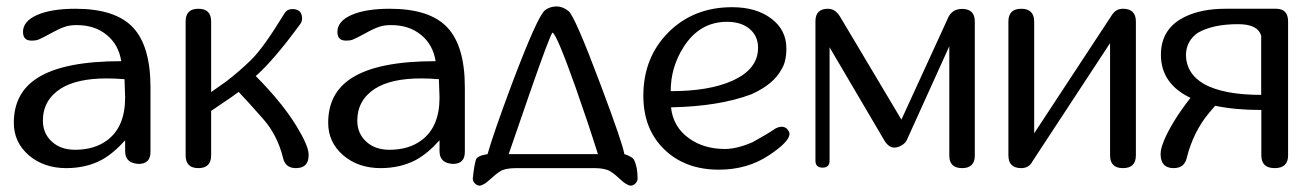

<svg xmlns="http://www.w3.org/2000/svg" viewBox="-20 -528 4113 603"><path d="M316.4 -87.4Q373 -129.4 373 -221.2L371.1 -279.3Q341.3 -281.7 314.9 -281.7Q221.2 -281.7 170.4 -249.5Q114.7 -213.4 114.7 -148.9Q114.7 -108.9 143.1 -83Q170.9 -57.6 215.8 -57.6Q276.4 -57.6 316.4 -87.4ZM397.5 -441.9Q452.6 -383.3 452.6 -253.9V-50.8Q452.6 -13.2 415 -13.2L406.7 -14.2Q373.5 -19 373 -52.7V-87.4Q335.4 -45.4 298.3 -25.4Q250 0 188 0Q117.7 0 70.3 -40.5Q23.4 -81.5 23.4 -142.1Q23.4 -236.3 97.7 -283.2Q180.2 -335.9 360.8 -335.9Q352.5 -388.2 314.9 -418.5Q277.8 -449.2 220.7 -449.2Q198.7 -449.2 183.6 -443.8Q168 -439 136.2 -421.4Q109.9 -407.2 101.1 -403.8Q92.3 -400.4 81.5 -400.4Q69.3 -400.4 63.5 -403.8Q52.2 -410.2 52.2 -427.7Q52.2 -461.4 96.7 -481Q141.1 -500.5 216.8 -500.5Q342.3 -500.5 397.5 -441.9Z M949.2 -40Q949.2 0 909.2 0Q875.5 0 868.7 -33.2Q850.6 -104.5 806.6 -154.3Q756.8 -210.9 729.5 -239.3Q703.6 -220.2 681.2 -205.6Q653.8 -186.5 643.1 -179.7V-40Q643.1 0 603 0Q563 0 563 -40V-460.9Q563 -500.5 603 -500.5Q643.1 -500.5 643.1 -460.9V-238.8Q663.1 -252.4 689.5 -271.5Q729.5 -301.8 768.6 -339.8Q807.6 -377.9 872.1 -483.9Q880.9 -499.5 898.4 -499.5Q928.7 -499.5 928.7 -469.7Q928.7 -458.5 920.9 -449.7Q839.8 -338.9 783.2 -289.1Q828.6 -243.7 863.8 -199.2Q890.6 -165.5 911.6 -131.3Q949.2 -69.3 949.2 -43Z M1303.7 -87.4Q1360.4 -129.4 1360.4 -221.2L1358.4 -279.3Q1328.6 -281.7 1302.2 -281.7Q1208.5 -281.7 1157.7 -249.5Q1102.1 -213.4 1102.1 -148.9Q1102.1 -108.9 1130.4 -83Q1158.2 -57.6 1203.1 -57.6Q1263.7 -57.6 1303.7 -87.4ZM1384.8 -441.9Q1439.9 -383.3 1439.9 -253.9V-50.8Q1439.9 -13.2 1402.3 -13.2L1394 -14.2Q1360.8 -19 1360.4 -52.7V-87.4Q1322.8 -45.4 1285.6 -25.4Q1237.3 0 1175.3 0Q1105 0 1057.6 -40.5Q1010.7 -81.5 1010.7 -142.1Q1010.7 -236.3 1085 -283.2Q1167.5 -335.9 1348.1 -335.9Q1339.8 -388.2 1302.2 -418.5Q1265.1 -449.2 1208 -449.2Q1186 -449.2 1170.9 -443.8Q1155.3 -439 1123.5 -421.4Q1097.2 -407.2 1088.4 -403.8Q1079.6 -400.4 1068.8 -400.4Q1056.6 -400.4 1050.8 -403.8Q1039.6 -410.2 1039.6 -427.7Q1039.6 -461.4 1084 -481Q1128.4 -500.5 1204.1 -500.5Q1329.6 -500.5 1384.8 -441.9Z M1857.9 -43.9Q1825.7 -146 1787.1 -255.4Q1729 -418.9 1715.3 -425.8Q1707 -417.5 1645 -239.3Q1577.6 -44.4 1577.6 -43.9ZM1971.2 -25.9Q1982.4 -3.9 1982.4 32.7Q1982.4 41.5 1975.6 48.3Q1969.2 54.7 1960 55.2Q1946.3 52.2 1930.7 37.6Q1910.6 18.6 1897 10.3Q1881.8 0.5 1848.6 0H1599.1Q1564.9 0.5 1550.3 10.3Q1537.1 18.6 1516.6 37.6Q1501 52.2 1487.3 55.2Q1478 54.7 1471.7 48.3Q1464.8 41.5 1464.8 32.7Q1469.2 -9.3 1474.6 -25.9Q1477.5 -38.6 1511.2 -43.9Q1530.3 -110.8 1585.4 -258.3Q1667.5 -476.6 1691.4 -495.6Q1704.6 -506.3 1724.6 -507.8H1728Q1747.1 -507.8 1765.6 -493.2Q1785.2 -478 1866.7 -260.7Q1935.5 -77.6 1940.9 -43.9Q1965.8 -36.1 1971.2 -25.9Z M2279.8 -274.4Q2360.8 -310.5 2360.8 -377.9Q2360.8 -414.6 2334.5 -437Q2308.1 -459.5 2263.2 -459.5Q2177.2 -459.5 2127 -380.4Q2086.4 -316.9 2086.4 -241.7Q2207.5 -241.7 2279.8 -274.4ZM2416.5 -125Q2426.8 -129.9 2435.1 -129.9Q2450.2 -129.9 2458 -114.3Q2459.5 -110.8 2459.5 -107.4Q2459.5 -83 2394 -39.6Q2326.2 4.9 2237.8 4.9Q2131.8 4.9 2065.9 -59.1Q2000.5 -123 2000.5 -227.1Q2000.5 -347.7 2079.6 -426.8Q2158.7 -505.4 2279.3 -505.4Q2355 -505.4 2402.3 -469.7Q2449.7 -434.1 2449.7 -376Q2449.7 -334.5 2434.6 -310.5Q2409.7 -263.2 2339.8 -231.9Q2238.3 -193.8 2087.4 -190.9Q2093.8 -128.9 2145 -92.8Q2191.4 -60.1 2256.8 -60.1Q2293.9 -60.1 2343.8 -81.5Q2386.7 -105 2416.5 -125Z M3041.5 -39.6Q3041.5 0 3001.5 0Q2961.4 0 2961.4 -39.6V-382.8L2829.6 -91.8Q2824.7 -79.1 2813 -72.3Q2800.3 -64.5 2789.1 -64.5Q2771.5 -64.5 2758.3 -85.4L2585.4 -379.4V-23.4Q2585.4 -1.5 2563.5 -1.5Q2541 -1.5 2541 -23.4V-461.4Q2541 -500.5 2580.6 -500.5Q2598.1 -500.5 2610.4 -486.3Q2611.3 -486.3 2617.2 -477.5L2811 -152.3L2959 -475.1Q2972.2 -500 3001.5 -500Q3041.5 -500 3041.5 -460.4Z M3547.4 -40Q3547.4 0 3506.8 0Q3466.3 0 3466.3 -40V-392.6L3223.1 -22Q3211.9 0 3187.5 0Q3147 0 3147 -40V-460.4Q3147 -500.5 3187.5 -500.5Q3227.5 -500.5 3228 -460.4V-109.4L3472.2 -481L3474.6 -484.4Q3486.8 -500.5 3506.8 -500.5Q3547.4 -500.5 3547.4 -460.4Z M3940.9 -415.5Q3930.7 -452.1 3868.7 -452.1Q3788.6 -452.1 3741.7 -424.8Q3706.5 -400.4 3704.6 -357.4Q3704.6 -297.4 3761.2 -264.2Q3823.2 -230 3940.9 -230ZM3987.8 -500.5Q4025.4 -500.5 4025.4 -460.4V-40Q4025.4 0 3983.4 0Q3941.4 0 3941.4 -40V-182.1L3940.9 -182.6Q3859.4 -182.6 3796.4 -195.8Q3784.7 -182.1 3775.9 -171.9Q3728 -113.8 3707.5 -33.7Q3700.7 0 3666 0Q3625 0 3625 -44.4Q3625 -77.1 3668 -148.4Q3689.5 -183.1 3718.8 -220.7Q3626 -265.1 3626 -356Q3626 -439 3702.1 -475.6Q3753.9 -500.5 3828.1 -500.5Z"/></svg>

Font: inglobal
Style: Regular
Weight: 400
Designer: Andrey Kochetov, Denis Davydov, Evgeny Yurtaev
Foundry: inglobal
Version: Version 1.00 September 25, 2014, initial release